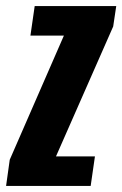

<svg xmlns="http://www.w3.org/2000/svg" viewBox="-49 -611 402 631"><path d="M-29 0 -17 -86 161 -494H51L65 -591H333L323 -524L135 -97H263L249 0Z"/></svg>

Font: Alumni Sans Thin ExtraBold
Style: Italic
Weight: 800
Italic angle: -8°
Version: Version 1.016